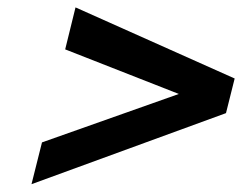

<svg xmlns="http://www.w3.org/2000/svg" viewBox="-20 -607 642 509"><path d="M180.2 -587.4 602.1 -398.9 579.1 -307.1 63.5 -118.7 91.3 -229.5 454.1 -357.9 152.8 -476.1Z"/></svg>

Font: Lesson One
Style: Bold Italic
Weight: 700
Italic angle: -14°
Designer: But Ko, Victor Gaultney, Annie Olsen, Julie Remington, Don Collingsworth, Eric Hays, Becca Hirsbrunner
Version: Version 1.100